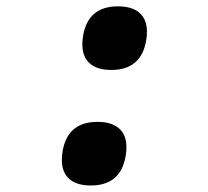

<svg xmlns="http://www.w3.org/2000/svg" viewBox="-20 -570 640 590"><path d="M170 -79Q170 -90 172.5 -106Q188 -195.5 279.5 -195.5Q323 -195.5 345.8 -175.5Q368.5 -155.5 368.5 -117.5Q368.5 -102.5 366 -90Q350.5 0 259 0Q215.5 0 192.8 -20.2Q170 -40.5 170 -79ZM233 -434Q233 -445 235.5 -461Q251 -550.5 342.5 -550.5Q386 -550.5 408.8 -530.5Q431.5 -510.5 431.5 -472.5Q431.5 -457.5 429 -445Q413.5 -355 322 -355Q278.5 -355 255.8 -375.2Q233 -395.5 233 -434Z"/></svg>

Font: JuliaMono SemiBoldItalic
Style: Regular
Weight: 600
Italic angle: -9°
Monospace: yes
Designer: cormullion
Foundry: corm
Version: Version 0.049; ttfautohint (v1.8.4)